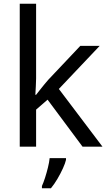

<svg xmlns="http://www.w3.org/2000/svg" viewBox="-20 -780 574 1021"><path d="M172 -363Q172 -347 170.5 -321Q169 -295 168 -276H172Q178 -284 190 -299Q202 -314 214.5 -329.5Q227 -345 236 -355L407 -536H510L293 -307L525 0H419L233 -250L172 -197V0H85V-760H172ZM331 70Q327 88 314.5 115.5Q302 143 285.5 171Q269 199 251 221H203V209Q211 192 219.5 165.5Q228 139 235 110.5Q242 82 244 61H331Z"/></svg>

Font: Noto Sans Sinhala
Style: Regular
Weight: 400
Designer: Jelle Bosma - Monotype Design Team
Foundry: Monotype Imaging Inc.
Version: Version 2.006